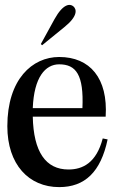

<svg xmlns="http://www.w3.org/2000/svg" viewBox="-20 -749 476 785"><path d="M222 16C327 16 392 -46 420 -179L400 -183C374 -83 318 -56 260 -56C167 -56 117 -128 114 -272H412C422 -429 348 -516 222 -516C112 -516 10 -425 10 -233C10 -76 98 16 222 16ZM114 -307C119 -433 165 -486 222 -486C291 -486 323 -443 317 -307ZM147 -569 152 -564 243 -638C299 -683 294 -711 280 -723C266 -735 238 -734 203 -671Z"/></svg>

Font: RL Madena
Style: Regular
Weight: 400
Designer: I Kadek Wantara Putra
Foundry: Roughlines ID
Version: Version 1.000;Glyphs 3.1.2 (3151)